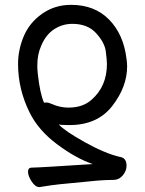

<svg xmlns="http://www.w3.org/2000/svg" viewBox="-20 -514 596 789"><path d="M142.1 254.9Q125 254.9 110.1 231.9Q95.2 209 95.2 191.9Q95.2 174.8 110.4 174.8Q138.2 174.8 361.3 160.2Q293 137.2 215.6 79.6Q138.2 22 102.1 -50.8Q54.2 -147 54.2 -251Q54.2 -309.1 77.6 -365Q101.1 -420.9 153.1 -457.5Q205.1 -494.1 272 -494.1Q369.1 -494.1 428.7 -433.1Q488.3 -372.1 500 -271Q502.4 -255.9 502.4 -241.2Q502.4 -157.2 441.4 -78.6Q380.4 0 265.1 0Q227.1 0 221.2 -2.9Q245.1 23.9 329.1 70.6Q413.1 117.2 473.1 130.9Q500 134.8 500 167Q500 188 485.1 206.1Q470.2 224.1 450.2 225.1L413.1 226.1Q403.3 226.1 382.3 228L225.1 243.2Q195.3 246.1 142.1 254.9ZM261.2 -71.8Q319.3 -71.8 355 -103Q419.4 -158.2 419.4 -251Q419.4 -266.1 414.8 -302.5Q410.2 -338.9 375.2 -377.4Q340.3 -416 277.3 -416Q236.3 -416 202.1 -393.6Q168 -371.1 149.4 -326.2Q133.3 -291 133.3 -244.1Q133.3 -228 135.3 -210.9Q144 -129.9 161.1 -91.8Q162.1 -92.8 171.4 -92.8Q179.2 -92.8 192.4 -86.9Q226.1 -71.8 261.2 -71.8Z"/></svg>

Font: LXGW WenKai GB Screen
Style: Regular
Weight: 400
Designer: LXGW / Fontworks Inc.
Foundry: LXGW / Fontworks Inc.
Version: Version 1.321;February 19, 2024;FontCreator 14.0.0.2901 64-b